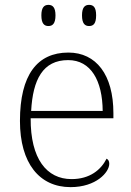

<svg xmlns="http://www.w3.org/2000/svg" viewBox="-20 -759 539 789"><path d="M346 -652C364 -652 375 -662 375 -696C375 -729 364 -739 346 -739C329 -739 317 -729 317 -696C317 -662 329 -652 346 -652ZM179 -652C196 -652 208 -662 208 -696C208 -729 196 -739 179 -739C162 -739 150 -729 150 -696C150 -662 162 -652 179 -652ZM270 10C375 10 429 -51 429 -86C429 -97 425 -103 418 -107C395 -61 349 -23 274 -23C172 -23 105 -106 106 -273H446V-294C446 -452 375 -543 261 -543C133 -543 62 -451 62 -262C62 -88 142 10 270 10ZM402 -303H108C115 -432 156 -512 260 -512C354 -512 401 -427 402 -303Z"/></svg>

Font: Noto Serif Telugu ExtraLight
Style: Regular
Weight: 200
Designer: Jelle Bosma - Monotype Design Team
Foundry: Monotype Imaging Inc.
Version: Version 2.005